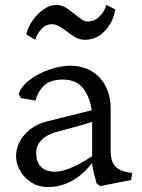

<svg xmlns="http://www.w3.org/2000/svg" viewBox="-20 -747 575 777"><path d="M45 -114Q45 -161.8 78.9 -201.5Q112.8 -241.2 170.5 -255.8L350.8 -300.8Q345 -351 317.8 -388Q290.5 -425 234 -425Q185.8 -425 160.2 -402.5Q134.8 -380 123.5 -340L64.8 -350.2L55.8 -365.2Q63.8 -395.5 98 -422.1Q132.2 -448.8 178.5 -464.9Q224.8 -481 263.8 -481Q315.5 -481 352.6 -457.9Q389.8 -434.8 408.8 -395.5Q427.8 -356.2 427.8 -308V-136.8Q427.8 -110.5 434.9 -92.2Q442 -74 460.5 -62.4Q479 -50.8 515.2 -47L510.5 -18.5L385 6.2L371 -4.8Q370.2 -6.8 370.2 -7.2Q370.2 -7.8 369.5 -9.8Q363.5 -32.8 358.2 -53.4Q353 -74 353 -87.8Q334.5 -62.5 308.2 -40.4Q282 -18.2 247.9 -4.1Q213.8 10 175 10Q136 10 106.5 -9Q77 -28 61 -57Q45 -86 45 -114ZM353 -114.8V-254Q332 -247 314 -241.8Q296 -236.5 275.2 -231Q233.2 -220 199.5 -210.5Q163.8 -198.8 145 -177.1Q126.2 -155.5 126.2 -129Q126.2 -103.5 135.4 -86.4Q144.5 -69.2 161.1 -60.8Q177.8 -52.2 202 -52.2Q223.2 -52.2 250.2 -61.4Q277.2 -70.5 303.5 -85.1Q329.8 -99.8 353 -114.8ZM250.5 -620Q231.5 -634 217.5 -641.5Q203.5 -649 189.5 -649Q166.5 -649 149 -631Q131.5 -613 122.5 -586L86.5 -608Q91.5 -635 111 -663Q130.5 -691 156.5 -709Q182.5 -727 206.5 -727Q227.5 -727 244 -717.5Q260.5 -708 283.5 -689Q301.5 -674 312.5 -667Q323.5 -660 335.5 -660Q361.5 -660 382 -679.5Q402.5 -699 410.5 -727L446.5 -709Q438.5 -658 404.5 -622Q370.5 -586 323.5 -586Q304.5 -586 288 -594.5Q271.5 -603 250.5 -620Z"/></svg>

Font: TMT Limkin
Style: Regular
Weight: 400
Designer: Gabriel Drozdov
Version: Version 1.000;Glyphs 3.1.2 (3151)